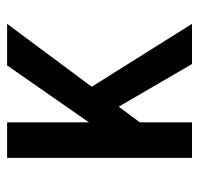

<svg xmlns="http://www.w3.org/2000/svg" viewBox="-30 -530 560 540"><g transform="rotate(-90 250.0 -260.0)"><path d="M340 0 220 -206 176 -147V0H76V-520H176V-290L336 -520H453L276 -282L453 0Z"/></g></svg>

Font: Iosevka Semibold
Style: Regular
Weight: 600
Monospace: yes
Designer: Belleve Invis
Foundry: Belleve Invis
Version: Version 33.2.3; ttfautohint (v1.8.4)